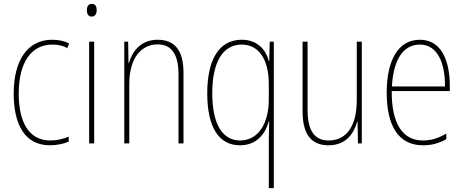

<svg xmlns="http://www.w3.org/2000/svg" viewBox="-20 -743 2401 995"><path d="M239 10C274 10 311 2 336 -9V-35C307 -22 273 -15 241 -15C125 -15 77 -117 77 -258C77 -422 144 -512 251 -512C278 -512 305 -507 329 -494L338 -518C312 -531 284 -537 250 -537C126 -537 51 -435 51 -258C51 -97 109 10 239 10Z M456 -723C436 -723 430 -706 430 -690C430 -672 437 -657 455 -657C473 -657 481 -671 481 -691C481 -707 476 -723 456 -723ZM468 -527H442V0H468Z M797 -537C708 -537 665 -475 648 -416H646L644 -527H624V0H650V-308C650 -445 714 -513 797 -513C864 -513 905 -468 905 -359V0H931V-366C931 -485 883 -537 797 -537Z M1373 -22V232H1399V-527H1378L1375 -426H1373C1358 -488 1311 -537 1233 -537C1112 -537 1054 -429 1054 -260C1054 -83 1114 10 1224 10C1304 10 1353 -42 1373 -114H1375C1374 -83 1373 -42 1373 -22ZM1224 -15C1137 -15 1080 -93 1080 -260C1080 -419 1133 -512 1233 -512C1321 -512 1373 -435 1373 -309V-229C1373 -102 1318 -15 1224 -15Z M1855 -527H1829V-227C1829 -82 1771 -15 1683 -15C1613 -15 1574 -62 1574 -173V-527H1548V-166C1548 -49 1592 10 1682 10C1775 10 1814 -53 1831 -112H1833L1835 0H1855Z M2156 -537C2039 -537 1984 -423 1984 -263C1984 -97 2041 10 2172 10C2220 10 2258 -2 2293 -22V-51C2250 -26 2215 -15 2172 -15C2064 -15 2009 -106 2010 -271H2311V-298C2311 -424 2270 -537 2156 -537ZM2156 -512C2247 -512 2287 -417 2286 -295H2011C2019 -440 2073 -512 2156 -512Z"/></svg>

Font: Noto Sans Condensed Thin
Style: Regular
Weight: 100
Width: 3
Designer: Monotype Design Team
Foundry: Monotype Imaging Inc.
Version: Version 2.013